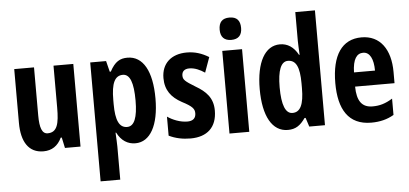

<svg xmlns="http://www.w3.org/2000/svg" viewBox="-60 -894 2697 1266"><g transform="rotate(-5 1288.0 -261.0)"><path d="M445 -547H314V-269C314 -164 301 -106 237 -106C200 -106 185 -147 185 -229V-547H54V-191C54 -65 102 10 199 10C255 10 295 -17 320 -70H327L342 0H445Z M804 -557C755 -557 721 -539 687 -475H680L662 -547H557V240H687V21C687 1 685 -30 683 -71H687C715 -16 757 10 808 10C906 10 965 -96 965 -273C965 -454 907 -557 804 -557ZM764 -447C811 -447 833 -389 833 -271C833 -158 810 -102 763 -102C711 -102 687 -151 687 -260V-287C687 -399 711 -447 764 -447Z M1348 -160C1348 -244 1302 -289 1235 -328C1168 -369 1155 -380 1155 -408C1155 -435 1172 -451 1204 -451C1240 -451 1275 -435 1306 -414L1342 -514C1296 -542 1250 -557 1197 -557C1093 -557 1029 -498 1029 -402C1029 -322 1068 -272 1136 -235C1206 -199 1218 -181 1218 -153C1218 -120 1198 -103 1162 -103C1114 -103 1065 -123 1030 -147V-21C1073 0 1121 10 1173 10C1283 10 1348 -49 1348 -160Z M1497 -762C1449 -762 1426 -737 1426 -687C1426 -639 1451 -614 1497 -614C1544 -614 1568 -639 1568 -687C1568 -736 1546 -762 1497 -762ZM1562 -547H1431V0H1562Z M1817 10C1869 10 1900 -12 1933 -59H1940L1959 0H2063V-760H1933V-570C1933 -549 1935 -519 1937 -477H1933C1904 -531 1863 -557 1813 -557C1714 -557 1655 -452 1655 -274C1655 -96 1713 10 1817 10ZM1857 -99C1811 -99 1787 -157 1787 -275C1787 -386 1810 -444 1856 -444C1910 -444 1933 -396 1933 -288V-257C1933 -148 1909 -99 1857 -99Z M2353 -556C2223 -556 2155 -454 2155 -270C2155 -97 2218 10 2369 10C2426 10 2475 -2 2519 -28V-136C2472 -107 2434 -96 2387 -96C2317 -96 2284 -140 2283 -236H2544V-310C2544 -460 2476 -556 2353 -556ZM2355 -454C2399 -454 2423 -407 2423 -330H2284C2286 -418 2313 -454 2355 -454Z"/></g></svg>

Font: Noto Sans Myanmar UI ExtraCondensed
Style: Bold
Weight: 700
Width: 2
Designer: Monotype Design Team
Foundry: Monotype Imaging Inc.
Version: Version 2.103